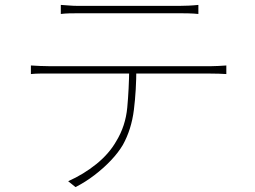

<svg xmlns="http://www.w3.org/2000/svg" viewBox="-20 -733 1040 783"><path d="M228 -713Q247 -712 263 -710.5Q279 -709 302 -709Q318 -709 359 -709Q400 -709 453 -709Q506 -709 559 -709Q612 -709 653 -709Q694 -709 710 -709Q727 -709 749 -710Q771 -711 789 -713V-676Q770 -678 748.5 -678.5Q727 -679 710 -679Q694 -679 653.5 -679Q613 -679 560 -679Q507 -679 454 -679Q401 -679 360 -679Q319 -679 304 -679Q280 -679 262 -678.5Q244 -678 228 -676ZM106 -466Q125 -465 143 -464Q161 -463 184 -463Q195 -463 233.5 -463Q272 -463 328 -463Q384 -463 448.5 -463Q513 -463 577.5 -463Q642 -463 697.5 -463Q753 -463 790.5 -463Q828 -463 838 -463Q854 -463 870.5 -464Q887 -465 903 -466V-431Q889 -432 871.5 -432.5Q854 -433 838 -433Q828 -433 790.5 -433Q753 -433 697.5 -433Q642 -433 577.5 -433Q513 -433 448.5 -433Q384 -433 328 -433Q272 -433 233.5 -433Q195 -433 184 -433Q161 -433 143.5 -433Q126 -433 106 -431ZM536 -455Q536 -365 526 -285Q516 -205 481 -142Q462 -110 432 -78.5Q402 -47 365.5 -19Q329 9 288 30L258 6Q321 -22 373 -64Q425 -106 454 -157Q492 -219 499 -294.5Q506 -370 507 -455Z"/></svg>

Font: Noto Sans SC Thin
Style: Regular
Weight: 100
Designer: Ryoko NISHIZUKA 西塚涼子 (kana, bopomofo & ideographs); Paul D. Hunt (Latin, Greek & Cyrillic); Sandoll Communications 산돌커뮤니
Foundry: Adobe
Version: Version 2.004-H2;hotconv 1.0.118;makeotfexe 2.5.65603